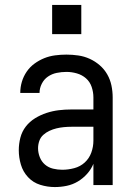

<svg xmlns="http://www.w3.org/2000/svg" viewBox="-20 -749 540 777"><path d="M202 8Q172 8 143 -1Q114 -10 93.5 -32Q73 -54 64.5 -83Q56 -112 56 -141Q56 -167 62.5 -192Q69 -217 84.5 -237Q100 -257 122 -270.5Q144 -284 168.5 -292Q193 -300 218 -303Q243 -306 269 -306H358V-355Q358 -376 351 -397Q344 -418 328 -432Q312 -446 291 -452Q270 -458 249 -458Q229 -458 209.5 -454Q190 -450 174 -439Q158 -428 149 -410Q140 -392 140 -373Q140 -373 140 -373Q140 -373 140 -373Q140 -373 140 -373Q140 -373 140 -373Q140 -373 140 -373Q140 -373 140 -373H62Q62 -373 62 -373Q62 -373 62 -373Q62 -396 68.5 -418Q75 -440 88 -459Q101 -478 119.5 -491.5Q138 -505 159 -513.5Q180 -522 203 -525Q226 -528 249 -528Q273 -528 297 -524.5Q321 -521 343 -511Q365 -501 383.5 -485Q402 -469 414 -448Q426 -427 431 -403Q436 -379 436 -355V0H358V-86Q349 -64 332.5 -45.5Q316 -27 295 -14.5Q274 -2 250 3Q226 8 202 8ZM232 -62Q256 -62 280.5 -68.5Q305 -75 323 -91.5Q341 -108 349.5 -131.5Q358 -155 358 -180V-236H269Q254 -236 238.5 -234.5Q223 -233 208.5 -229.5Q194 -226 180 -219.5Q166 -213 155 -203Q144 -193 139 -178.5Q134 -164 134 -149Q134 -131 141 -113Q148 -95 162 -83Q176 -71 194.5 -66.5Q213 -62 232 -62ZM191 -611V-729H309V-611Z"/></svg>

Font: Iosevka SS04
Style: Regular
Weight: 400
Monospace: yes
Designer: Belleve Invis
Foundry: Belleve Invis
Version: Version 19.0.0; ttfautohint (v1.8.4)